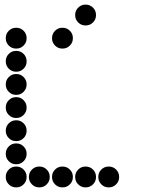

<svg xmlns="http://www.w3.org/2000/svg" viewBox="-20 -815 640 830"><path d="M349 -795Q331 -795 318 -782Q305 -769 305 -751V-749Q305 -731 318 -718Q331 -705 349 -705H351Q369 -705 382 -718Q395 -731 395 -749V-751Q395 -769 382 -782Q369 -795 351 -795ZM49 -695Q31 -695 18 -682Q5 -669 5 -651V-649Q5 -631 18 -618Q31 -605 49 -605H51Q69 -605 82 -618Q95 -631 95 -649V-651Q95 -669 82 -682Q69 -695 51 -695ZM249 -695Q231 -695 218 -682Q205 -669 205 -651V-649Q205 -631 218 -618Q231 -605 249 -605H251Q269 -605 282 -618Q295 -631 295 -649V-651Q295 -669 282 -682Q269 -695 251 -695ZM49 -595Q31 -595 18 -582Q5 -569 5 -551V-549Q5 -531 18 -518Q31 -505 49 -505H51Q69 -505 82 -518Q95 -531 95 -549V-551Q95 -569 82 -582Q69 -595 51 -595ZM49 -495Q31 -495 18 -482Q5 -469 5 -451V-449Q5 -431 18 -418Q31 -405 49 -405H51Q69 -405 82 -418Q95 -431 95 -449V-451Q95 -469 82 -482Q69 -495 51 -495ZM49 -395Q31 -395 18 -382Q5 -369 5 -351V-349Q5 -331 18 -318Q31 -305 49 -305H51Q69 -305 82 -318Q95 -331 95 -349V-351Q95 -369 82 -382Q69 -395 51 -395ZM49 -295Q31 -295 18 -282Q5 -269 5 -251V-249Q5 -231 18 -218Q31 -205 49 -205H51Q69 -205 82 -218Q95 -231 95 -249V-251Q95 -269 82 -282Q69 -295 51 -295ZM49 -195Q31 -195 18 -182Q5 -169 5 -151V-149Q5 -131 18 -118Q31 -105 49 -105H51Q69 -105 82 -118Q95 -131 95 -149V-151Q95 -169 82 -182Q69 -195 51 -195ZM49 -95Q31 -95 18 -82Q5 -69 5 -51V-49Q5 -31 18 -18Q31 -5 49 -5H51Q69 -5 82 -18Q95 -31 95 -49V-51Q95 -69 82 -82Q69 -95 51 -95ZM149 -95Q131 -95 118 -82Q105 -69 105 -51V-49Q105 -31 118 -18Q131 -5 149 -5H151Q169 -5 182 -18Q195 -31 195 -49V-51Q195 -69 182 -82Q169 -95 151 -95ZM249 -95Q231 -95 218 -82Q205 -69 205 -51V-49Q205 -31 218 -18Q231 -5 249 -5H251Q269 -5 282 -18Q295 -31 295 -49V-51Q295 -69 282 -82Q269 -95 251 -95ZM349 -95Q331 -95 318 -82Q305 -69 305 -51V-49Q305 -31 318 -18Q331 -5 349 -5H351Q369 -5 382 -18Q395 -31 395 -49V-51Q395 -69 382 -82Q369 -95 351 -95ZM449 -95Q431 -95 418 -82Q405 -69 405 -51V-49Q405 -31 418 -18Q431 -5 449 -5H451Q469 -5 482 -18Q495 -31 495 -49V-51Q495 -69 482 -82Q469 -95 451 -95Z"/></svg>

Font: Doto Rounded Black
Style: Regular
Weight: 900
Monospace: yes
Version: Version 1.000